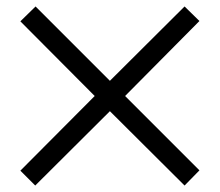

<svg xmlns="http://www.w3.org/2000/svg" viewBox="-20 -549 680 594"><path d="M597 -22 367 -252 597 -484 551 -529 320 -299 90 -529 43 -483 273 -252 43 -21 89 25 320 -205 551 25Z"/></svg>

Font: XITS Math
Style: Regular
Weight: 400
Designer: MicroPress Inc., with final additions and corrections provided by Coen Hoffman, Elsevier (retired)
Version: Version 1.108